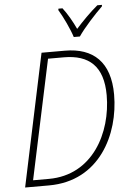

<svg xmlns="http://www.w3.org/2000/svg" viewBox="-62 -987 705 1032"><g transform="rotate(-5 291.0 -471.0)"><path d="M362 -783H395C425 -828 488 -896 527 -934L528 -942H503C462 -908 418 -863 384 -825C366 -864 340 -910 315 -942H293L292 -934C315 -897 349 -825 362 -783ZM31 0H160C433 0 551 -242 551 -456C551 -632 461 -714 308 -714H182ZM162 -35H77L214 -679H299C435 -679 511 -613 511 -456C511 -254 399 -35 162 -35Z"/></g></svg>

Font: Noto Sans SemiCondensed ExtraLight
Style: Italic
Weight: 200
Width: 4
Italic angle: -12°
Designer: Monotype Design Team
Foundry: Monotype Imaging Inc.
Version: Version 2.013